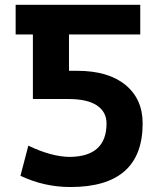

<svg xmlns="http://www.w3.org/2000/svg" viewBox="-20 -752 642 784"><path d="M415 -248Q415 -294.9 376 -321.3Q336.9 -347.7 258.8 -347.7H114.3V-611.3H43.9V-732.4H552.7V-611.3H261.7V-462.9H294.9Q421.9 -462.9 492.2 -405.3Q562.5 -347.7 562.5 -248Q562.5 11.7 267.6 11.7Q160.2 11.7 63.5 -34.2L95.7 -157.2Q189.5 -112.3 263.7 -111.3Q415 -112.3 415 -248Z"/></svg>

Font: Nasu
Style: Bold
Weight: 700
Designer: Ryoko NISHIZUKA (kana &amp; ideographs); Paul D. Hunt (Latin, Greek &amp; Cyrillic); Wenlong ZHANG (bopomofo); Sandoll C
Version: Version 2014.1215